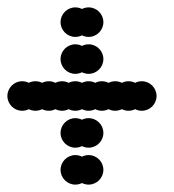

<svg xmlns="http://www.w3.org/2000/svg" viewBox="-20 -600 472 520"><path d="M144 -140C144 -118 162 -100 184 -100C190.5 -100 196.6 -101.6 202 -104.3C207.4 -101.6 213.5 -100 220 -100C242 -100 260 -118 260 -140C260 -162 242 -180 220 -180C213.5 -180 207.4 -178.4 202 -175.7C196.6 -178.4 190.5 -180 184 -180C162 -180 144 -162 144 -140ZM144 -240C144 -218 162 -200 184 -200C190.5 -200 196.6 -201.6 202 -204.3C207.4 -201.6 213.5 -200 220 -200C242 -200 260 -218 260 -240C260 -262 242 -280 220 -280C213.5 -280 207.4 -278.4 202 -275.7C196.6 -278.4 190.5 -280 184 -280C162 -280 144 -262 144 -240ZM0 -340C0 -318 18 -300 40 -300C46.5 -300 52.6 -301.6 58 -304.3C63.4 -301.6 69.5 -300 76 -300C82.5 -300 88.6 -301.6 94 -304.3C99.4 -301.6 105.5 -300 112 -300C118.5 -300 124.6 -301.6 130 -304.3C135.4 -301.6 141.5 -300 148 -300C154.5 -300 160.6 -301.6 166 -304.3C171.4 -301.6 177.5 -300 184 -300C190.5 -300 196.6 -301.6 202 -304.3C207.4 -301.6 213.5 -300 220 -300C226.5 -300 232.6 -301.6 238 -304.3C243.4 -301.6 249.5 -300 256 -300C262.5 -300 268.6 -301.6 274 -304.3C279.4 -301.6 285.5 -300 292 -300C298.5 -300 304.6 -301.6 310 -304.3C315.4 -301.6 321.5 -300 328 -300C334.5 -300 340.6 -301.6 346 -304.3C351.4 -301.6 357.5 -300 364 -300C386 -300 404 -318 404 -340C404 -362 386 -380 364 -380C357.5 -380 351.4 -378.4 346 -375.7C340.6 -378.4 334.5 -380 328 -380C321.5 -380 315.4 -378.4 310 -375.7C304.6 -378.4 298.5 -380 292 -380C285.5 -380 279.4 -378.4 274 -375.7C268.6 -378.4 262.5 -380 256 -380C249.5 -380 243.4 -378.4 238 -375.7C232.6 -378.4 226.5 -380 220 -380C213.5 -380 207.4 -378.4 202 -375.7C196.6 -378.4 190.5 -380 184 -380C177.5 -380 171.4 -378.4 166 -375.7C160.6 -378.4 154.5 -380 148 -380C141.5 -380 135.4 -378.4 130 -375.7C124.6 -378.4 118.5 -380 112 -380C105.5 -380 99.4 -378.4 94 -375.7C88.6 -378.4 82.5 -380 76 -380C69.5 -380 63.4 -378.4 58 -375.7C52.6 -378.4 46.5 -380 40 -380C18 -380 0 -362 0 -340ZM144 -440C144 -418 162 -400 184 -400C190.5 -400 196.6 -401.6 202 -404.3C207.4 -401.6 213.5 -400 220 -400C242 -400 260 -418 260 -440C260 -462 242 -480 220 -480C213.5 -480 207.4 -478.4 202 -475.7C196.6 -478.4 190.5 -480 184 -480C162 -480 144 -462 144 -440ZM144 -540C144 -518 162 -500 184 -500C190.5 -500 196.6 -501.6 202 -504.3C207.4 -501.6 213.5 -500 220 -500C242 -500 260 -518 260 -540C260 -562 242 -580 220 -580C213.5 -580 207.4 -578.4 202 -575.7C196.6 -578.4 190.5 -580 184 -580C162 -580 144 -562 144 -540Z"/></svg>

Font: Dotrice Condensed
Style: Bold
Weight: 700
Width: 2
Monospace: yes
Designer: Paul Flo Williams
Foundry: His Deeds Are Dust
Version: Version 1.001